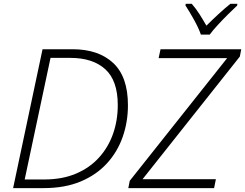

<svg xmlns="http://www.w3.org/2000/svg" viewBox="-20 -967 1260 987"><path d="M47.4 0 198.7 -713.9H352.5Q486.3 -713.9 562 -643.1Q637.7 -572.3 637.7 -426.3Q637.7 -340.3 610.8 -263.4Q584 -186.5 529.8 -127.2Q475.6 -67.9 394.3 -33.9Q313 0 204.6 0ZM106.9 -44.4H207Q300.3 -44.4 370.8 -74.5Q441.4 -104.5 489.3 -157.5Q537.1 -210.4 561.3 -279.5Q585.4 -348.6 585.4 -426.8Q585.4 -552.7 521.2 -611.1Q457 -669.4 342.3 -669.4H239.7ZM639.6 0 647 -37.6 1147.5 -668H795.4L805.2 -713.9H1220.2L1212.9 -676.3L712.9 -45.9H1089.8L1080.6 0ZM1012.7 -789.1Q1001 -822.8 977.3 -865.5Q953.6 -908.2 933.6 -938.5L934.6 -947.3H965.8Q986.3 -924.3 1005.9 -893.6Q1025.4 -862.8 1041 -835Q1068.8 -862.8 1101.6 -893.1Q1134.3 -923.3 1164.1 -947.3H1200.2L1199.2 -938.5Q1179.2 -919.9 1152.1 -893.1Q1125 -866.2 1099.4 -838.4Q1073.7 -810.5 1058.1 -789.1Z"/></svg>

Font: Open Sans Light
Style: Italic
Weight: 300
Italic angle: -12°
Designer: Monotype Design Team
Foundry: Monotype Imaging Inc.
Version: Version 3.003; ttfautohint (v1.8.4)